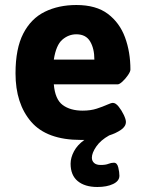

<svg xmlns="http://www.w3.org/2000/svg" viewBox="-20 -551 579 767"><path d="M303 8Q167 8 104.5 -64.5Q42 -137 42 -258Q42 -357 73 -417Q104 -477 159 -504Q214 -531 285 -531Q364 -531 411 -495.5Q458 -460 479.5 -401.5Q501 -343 501 -273Q501 -265 491 -250.5Q481 -236 469 -225Q457 -214 450 -214H195Q200 -154 230.5 -131.5Q261 -109 310 -109Q342 -109 366.5 -117Q391 -125 407.5 -132.5Q424 -140 431 -140Q442 -140 454 -125Q466 -110 474.5 -92Q483 -74 483 -64Q483 -46 463.5 -32.5Q444 -19 416 -10Q382 9 364.5 34.5Q347 60 347 79Q347 92 356 100Q365 108 382 108Q402 108 413 103.5Q424 99 435 99Q448 99 452.5 118Q457 137 457 151Q457 172 432 184Q407 196 369 196Q319 196 290.5 172.5Q262 149 262 103Q262 79 275.5 53.5Q289 28 317 8Q309 8 303 8ZM195 -313H357Q357 -357 340 -385.5Q323 -414 285 -414Q254 -414 229 -392.5Q204 -371 195 -313Z"/></svg>

Font: Asap
Style: Bold
Weight: 700
Designer: Pablo Cosgaya
Foundry: Omnibus-Type
Version: Version 3.001; ttfautohint (v1.8.3)